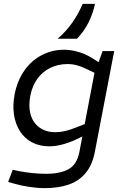

<svg xmlns="http://www.w3.org/2000/svg" viewBox="-20 -763 643 992"><path d="M211 209Q173 209 130.5 202.5Q88 196 54 186L22 177L46 114L77 121Q108 127 145 131Q182 135 218 135Q290 135 333.5 111.5Q377 88 390 23L473 -412L484 -426L510 -499H570L470 22Q457 90 422 131.5Q387 173 334 191Q281 209 211 209ZM235 -7Q183 -7 144.5 -28Q106 -49 82.5 -86Q59 -123 52 -172.5Q45 -222 56 -278Q70 -347 105.5 -398Q141 -449 194.5 -477.5Q248 -506 312 -506Q342 -506 379 -496.5Q416 -487 451 -466L499 -436L474 -384L428 -406Q402 -419 378 -425.5Q354 -432 330 -432Q279 -432 239 -412Q199 -392 173 -356Q147 -320 137 -270Q126 -215 138 -172Q150 -129 183.5 -104.5Q217 -80 266 -80Q291 -80 316.5 -86Q342 -92 372 -104L418 -122L429 -69L370 -41Q335 -25 300.5 -16Q266 -7 235 -7ZM278 -563Q324 -603 355.5 -649Q387 -695 407 -743H471Q460 -693 438 -648Q416 -603 378 -563Z"/></svg>

Font: REM Light
Style: Italic
Weight: 300
Italic angle: -11°
Designer: Octavio Pardo
Foundry: Ashler Design
Version: Version 1.005;gftools[0.9.28]